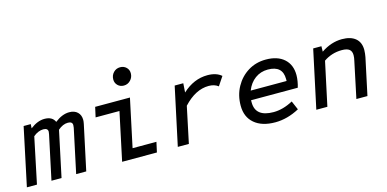

<svg xmlns="http://www.w3.org/2000/svg" viewBox="-70 -1109 3040 1509"><g transform="rotate(-15 1450.0 -355.0)"><path d="M0 0 100 -472H158L156 -438Q215 -484 272 -484Q336 -484 356 -437Q416 -484 473 -484Q516 -484 540.5 -460.5Q565 -437 565 -397Q565 -385 561 -365L483 0H401L477 -357Q479 -370 479 -378Q479 -407 442 -407Q401 -407 361 -372L282 0H200L276 -357Q279 -370 279 -378Q279 -407 242 -407Q222 -407 201 -398.5Q180 -390 160 -373L82 0Z M775 0 858 -391H664L682 -472H965L882 -82H1076L1058 0ZM944 -575Q914 -575 894.5 -594.5Q875 -614 875 -642Q875 -676 897 -699Q919 -722 951 -722Q981 -722 1001 -703Q1021 -684 1021 -655Q1021 -622 998.5 -598.5Q976 -575 944 -575Z M1228 0 1329 -472H1399L1394 -398Q1487 -484 1598 -484Q1670 -484 1711 -448L1663 -376Q1632 -400 1586 -400Q1478 -400 1380 -294L1318 0Z M2019 12Q1911 12 1850 -40Q1789 -92 1789 -184Q1789 -269 1826.5 -337Q1864 -405 1928 -444.5Q1992 -484 2073 -484Q2168 -484 2221.5 -436Q2275 -388 2275 -304Q2275 -281 2270.5 -254Q2266 -227 2259 -205H1879V-187Q1879 -69 2027 -69Q2104 -69 2185 -113L2216 -41Q2118 12 2019 12ZM1896 -279H2188V-295Q2188 -404 2068 -404Q2009 -404 1964 -371Q1919 -338 1896 -279Z M2355 0 2456 -472H2523L2522 -428Q2605 -484 2692 -484Q2763 -484 2802 -451.5Q2841 -419 2841 -357Q2841 -342 2839 -327Q2837 -312 2835 -300L2771 0H2681L2743 -294Q2746 -306 2747.5 -317.5Q2749 -329 2749 -339Q2749 -371 2730 -386Q2711 -401 2669 -401Q2627 -401 2589.5 -389Q2552 -377 2521 -355L2445 0Z"/></g></svg>

Font: Sometype Mono Medium
Style: Italic
Weight: 500
Italic angle: -12°
Monospace: yes
Designer: Ryoichi Tsunekawa
Foundry: Dharma Type
Version: Version 1.000; ttfautohint (v1.8.3)